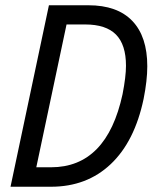

<svg xmlns="http://www.w3.org/2000/svg" viewBox="-20 -710 585 730"><path d="M166 -690H316Q426 -690 483 -630.5Q540 -571 540 -458Q540 -404 526 -334Q492 -172 401 -86Q310 0 174 0H20ZM174 -74Q386 -74 446 -352Q459 -419 459 -460Q459 -540 421 -578.5Q383 -617 304 -617H233L118 -74Z"/></svg>

Font: Decalotype
Style: Italic
Weight: 400
Italic angle: -12°
Designer: Alfredo Marco Pradil
Foundry: Alfredo Marco Pradil
Version: Version 1.0